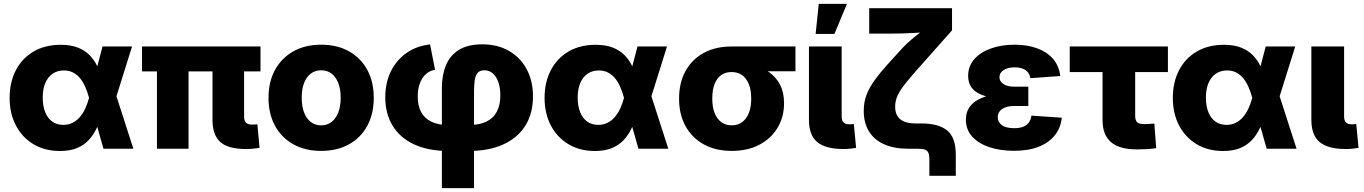

<svg xmlns="http://www.w3.org/2000/svg" viewBox="-20 -770 7063 994"><path d="M290.5 11.7Q211.9 11.7 153.3 -23.4Q94.7 -58.6 62.3 -120.6Q29.8 -182.6 29.8 -263.2Q29.8 -344.7 62.3 -406.7Q94.7 -468.8 154.1 -503.4Q213.4 -538.1 294.4 -538.1Q346.2 -538.1 382.8 -523.7Q419.4 -509.3 443.8 -484.4Q468.3 -459.5 483.6 -427Q499 -394.5 508.3 -359.4H546.4L580.6 -278.8L670.4 0H515.6L440.4 -265.6Q431.6 -297.9 419.9 -323.5Q408.2 -349.1 392.6 -367.2Q377 -385.3 356.7 -395.3Q336.4 -405.3 311 -405.3Q276.9 -405.3 252.2 -388.2Q227.5 -371.1 214.4 -339.8Q201.2 -308.6 201.2 -265.1Q201.2 -221.2 213.9 -189.5Q226.6 -157.7 250.5 -140.6Q274.4 -123.5 307.6 -123.5Q333.5 -123.5 355 -134Q376.5 -144.5 392.8 -163.3Q409.2 -182.1 421.1 -207.8Q433.1 -233.4 440.9 -262.7L510.7 -529.3H663.6L580.1 -262.7L544.9 -175.8H505.9Q495.6 -138.7 479.7 -105Q463.9 -71.3 439.2 -44.9Q414.6 -18.6 378.4 -3.4Q342.3 11.7 290.5 11.7Z M1254.4 1.5Q1160.6 1.5 1120.4 -34.9Q1080.1 -71.3 1080.1 -149.4V-495.1H1243.7V-165.5Q1243.7 -145 1253.4 -135Q1263.2 -125 1283.7 -125Q1291.5 -125 1299.6 -125.5Q1307.6 -126 1312.5 -126.5L1323.7 -4.4Q1311.5 -2.4 1292.7 -0.5Q1273.9 1.5 1254.4 1.5ZM792.5 0V-495.1H956.1V0ZM715.3 -400.4V-529.3H1328.6V-400.4Z M1642.6 11.2Q1560.1 11.2 1498.8 -22.9Q1437.5 -57.1 1403.8 -118.9Q1370.1 -180.7 1370.1 -263.7Q1370.1 -346.2 1403.8 -408Q1437.5 -469.7 1498.8 -504.2Q1560.1 -538.6 1642.6 -538.6Q1725.6 -538.6 1786.9 -504.2Q1848.1 -469.7 1881.6 -408Q1915 -346.2 1915 -263.7Q1915 -180.7 1881.6 -118.9Q1848.1 -57.1 1786.9 -22.9Q1725.6 11.2 1642.6 11.2ZM1642.6 -121.1Q1673.8 -121.1 1696.3 -138.4Q1718.8 -155.8 1731.2 -187.7Q1743.7 -219.7 1743.7 -263.7Q1743.7 -308.6 1731.2 -340.3Q1718.8 -372.1 1696.3 -389.2Q1673.8 -406.2 1642.6 -406.2Q1612.3 -406.2 1589.4 -389.2Q1566.4 -372.1 1554.2 -340.3Q1542 -308.6 1542 -263.7Q1542 -219.7 1554.2 -187.7Q1566.4 -155.8 1589.1 -138.4Q1611.8 -121.1 1642.6 -121.1Z M2267.6 204.1V-313.5Q2267.6 -381.3 2288.8 -432.4Q2310.1 -483.4 2356.2 -512Q2402.3 -540.5 2477.1 -540.5Q2555.7 -540.5 2614.7 -506.6Q2673.8 -472.7 2706.5 -411.9Q2739.3 -351.1 2739.3 -270.5Q2739.3 -183.1 2700 -119.9Q2660.6 -56.6 2585.9 -22.5Q2511.2 11.7 2404.8 11.7H2302.7Q2197.3 11.7 2124 -22.5Q2050.8 -56.6 2012.7 -119.1Q1974.6 -181.6 1974.6 -266.6Q1974.6 -340.8 2003.2 -399.7Q2031.7 -458.5 2084 -495.4Q2136.2 -532.2 2206.5 -540L2232.4 -408.7Q2205.6 -404.8 2185.3 -386.7Q2165 -368.7 2153.8 -339.1Q2142.6 -309.6 2142.6 -270.5Q2142.6 -223.6 2159.9 -190.7Q2177.2 -157.7 2212.9 -140.1Q2248.5 -122.6 2302.7 -122.6H2404.8Q2460.9 -122.6 2497.6 -140.1Q2534.2 -157.7 2552.2 -192.1Q2570.3 -226.6 2570.3 -276.4Q2570.3 -314.5 2560.3 -344Q2550.3 -373.5 2531.7 -389.9Q2513.2 -406.2 2487.3 -406.2Q2463.4 -406.2 2451.9 -391.6Q2440.4 -377 2437.3 -352.1Q2434.1 -327.1 2434.1 -297.4V204.1Z M3060.1 11.7Q2981.4 11.7 2922.9 -23.4Q2864.3 -58.6 2831.8 -120.6Q2799.3 -182.6 2799.3 -263.2Q2799.3 -344.7 2831.8 -406.7Q2864.3 -468.8 2923.6 -503.4Q2982.9 -538.1 3064 -538.1Q3115.7 -538.1 3152.3 -523.7Q3189 -509.3 3213.4 -484.4Q3237.8 -459.5 3253.2 -427Q3268.6 -394.5 3277.8 -359.4H3315.9L3350.1 -278.8L3439.9 0H3285.2L3210 -265.6Q3201.2 -297.9 3189.5 -323.5Q3177.7 -349.1 3162.1 -367.2Q3146.5 -385.3 3126.2 -395.3Q3106 -405.3 3080.6 -405.3Q3046.4 -405.3 3021.7 -388.2Q2997.1 -371.1 2983.9 -339.8Q2970.7 -308.6 2970.7 -265.1Q2970.7 -221.2 2983.4 -189.5Q2996.1 -157.7 3020 -140.6Q3043.9 -123.5 3077.1 -123.5Q3103 -123.5 3124.5 -134Q3146 -144.5 3162.4 -163.3Q3178.7 -182.1 3190.7 -207.8Q3202.6 -233.4 3210.4 -262.7L3280.3 -529.3H3433.1L3349.6 -262.7L3314.5 -175.8H3275.4Q3265.1 -138.7 3249.3 -105Q3233.4 -71.3 3208.7 -44.9Q3184.1 -18.6 3147.9 -3.4Q3111.8 11.7 3060.1 11.7Z M3768.1 11.2Q3685.5 11.2 3624.3 -22.2Q3563 -55.7 3529.3 -116.5Q3495.6 -177.2 3495.6 -259.3Q3495.6 -341.8 3528.8 -402.1Q3562 -462.4 3623 -495.8Q3684.1 -529.3 3766.6 -529.3H4098.1V-400.9H3865.7L3766.6 -397Q3735.8 -397 3713.4 -381.1Q3690.9 -365.2 3679.2 -334.7Q3667.5 -304.2 3667.5 -259.3Q3667.5 -215.3 3679.7 -184.6Q3691.9 -153.8 3714.6 -137.5Q3737.3 -121.1 3768.1 -121.1Q3799.3 -121.1 3821.8 -137.5Q3844.2 -153.8 3856.7 -184.6Q3869.1 -215.3 3869.1 -259.3Q3869.1 -304.2 3856.7 -334.7Q3844.2 -365.2 3821.8 -381.1Q3799.3 -397 3768.1 -397V-446.3Q3824.7 -446.3 3873.8 -434.6Q3922.9 -422.9 3960 -397.5Q3997.1 -372.1 4018.1 -332Q4039.1 -292 4039.1 -235.4Q4039.1 -165 4005.9 -109.1Q3972.7 -53.2 3911.9 -21Q3851.1 11.2 3768.1 11.2Z M4348.1 1.5Q4253.9 1.5 4210.9 -34.4Q4168 -70.3 4168 -149.4V-529.3H4337.4V-167Q4337.4 -146 4346.9 -136.2Q4356.4 -126.5 4377 -126.5Q4384.3 -126.5 4390.1 -127Q4396 -127.4 4400.4 -127.9L4412.1 -4.4Q4399.9 -2.4 4383.5 -0.5Q4367.2 1.5 4348.1 1.5ZM4202.6 -594.2 4218.8 -750H4364.7L4299.8 -594.2Z M4791.5 140.1V58.1Q4791.5 34.2 4786.6 21.7Q4781.7 9.3 4768.3 4.6Q4754.9 0 4730 0H4682.1Q4609.4 0 4557.9 -22.7Q4506.3 -45.4 4479 -89.4Q4451.7 -133.3 4451.7 -196.3Q4451.7 -240.7 4465.8 -278.3Q4480 -315.9 4508.5 -355.5Q4537.1 -395 4581.1 -443.4L4651.4 -520.5Q4671.9 -543 4700.2 -566.7Q4728.5 -590.3 4757.3 -612.1Q4786.1 -633.8 4809.1 -650.4L4799.8 -605.5Q4779.8 -603.5 4755.4 -602.1Q4731 -600.6 4704.8 -599.1Q4678.7 -597.7 4653.3 -596.9Q4627.9 -596.2 4605 -596.2H4480V-727.5H4908.7V-612.8L4752.9 -437.5Q4703.6 -382.3 4673.1 -345Q4642.6 -307.6 4628.4 -278.6Q4614.3 -249.5 4614.3 -217.8Q4614.3 -187.5 4626.7 -168.2Q4639.2 -148.9 4662.8 -139.9Q4686.5 -130.9 4719.7 -130.9H4751Q4838.9 -130.9 4883.5 -94.7Q4928.2 -58.6 4928.2 30.8V140.1Z M5229 10.7Q5159.2 10.7 5102.8 -7.8Q5046.4 -26.4 5013.4 -62.5Q4980.5 -98.6 4980.5 -150.4Q4980.5 -187.5 4998 -213.6Q5015.6 -239.7 5047.4 -256.1Q5079.1 -272.5 5121.3 -280Q5163.6 -287.6 5212.4 -287.6H5303.7V-221.2H5230Q5203.6 -221.2 5184.8 -214.1Q5166 -207 5155.8 -194.3Q5145.5 -181.6 5145.5 -163.6Q5145.5 -137.2 5167.2 -121.8Q5189 -106.4 5231 -106.4Q5258.8 -106.4 5277.3 -113.8Q5295.9 -121.1 5306.4 -135.7Q5316.9 -150.4 5319.8 -171.4L5477.1 -160.6Q5471.2 -107.4 5440.4 -69.1Q5409.7 -30.8 5356.7 -10Q5303.7 10.7 5229 10.7ZM5216.3 -257.3Q5165 -257.3 5123.5 -263.4Q5082 -269.5 5052.7 -283.2Q5023.4 -296.9 5007.8 -319.8Q4992.2 -342.8 4992.2 -377Q4992.2 -427.2 5023.7 -463.4Q5055.2 -499.5 5109.9 -519Q5164.6 -538.6 5232.4 -538.6Q5297.4 -538.6 5348.4 -520.3Q5399.4 -502 5430.9 -466.1Q5462.4 -430.2 5469.2 -376.5L5314 -365.2Q5310.5 -392.1 5289.6 -406.7Q5268.6 -421.4 5233.4 -421.4Q5197.3 -421.4 5175.8 -407.2Q5154.3 -393.1 5154.3 -370.1Q5154.3 -349.1 5174.6 -335.2Q5194.8 -321.3 5230.5 -321.3H5303.7V-257.3Z M5865.7 3.4Q5775.4 3.4 5731.7 -34.2Q5688 -71.8 5688 -147.9V-397H5518.1V-529.3H6026.4V-397H5856.9V-170.4Q5856.9 -147.5 5866.9 -137.5Q5877 -127.4 5902.8 -127.4Q5915 -127.4 5930.2 -128.4Q5945.3 -129.4 5956.1 -130.4L5965.8 -2.9Q5940.4 1 5915.3 2.2Q5890.1 3.4 5865.7 3.4Z M6312.5 11.7Q6233.9 11.7 6175.3 -23.4Q6116.7 -58.6 6084.2 -120.6Q6051.8 -182.6 6051.8 -263.2Q6051.8 -344.7 6084.2 -406.7Q6116.7 -468.8 6176 -503.4Q6235.4 -538.1 6316.4 -538.1Q6368.2 -538.1 6404.8 -523.7Q6441.4 -509.3 6465.8 -484.4Q6490.2 -459.5 6505.6 -427Q6521 -394.5 6530.3 -359.4H6568.4L6602.5 -278.8L6692.4 0H6537.6L6462.4 -265.6Q6453.6 -297.9 6441.9 -323.5Q6430.2 -349.1 6414.6 -367.2Q6398.9 -385.3 6378.7 -395.3Q6358.4 -405.3 6333 -405.3Q6298.8 -405.3 6274.2 -388.2Q6249.5 -371.1 6236.3 -339.8Q6223.1 -308.6 6223.1 -265.1Q6223.1 -221.2 6235.8 -189.5Q6248.5 -157.7 6272.5 -140.6Q6296.4 -123.5 6329.6 -123.5Q6355.5 -123.5 6377 -134Q6398.4 -144.5 6414.8 -163.3Q6431.2 -182.1 6443.1 -207.8Q6455.1 -233.4 6462.9 -262.7L6532.7 -529.3H6685.5L6602.1 -262.7L6566.9 -175.8H6527.8Q6517.6 -138.7 6501.7 -105Q6485.8 -71.3 6461.2 -44.9Q6436.5 -18.6 6400.4 -3.4Q6364.3 11.7 6312.5 11.7Z M6949.2 1.5Q6855 1.5 6812 -34.4Q6769 -70.3 6769 -149.4V-529.3H6938.5V-167Q6938.5 -146 6948 -136.2Q6957.5 -126.5 6978 -126.5Q6985.4 -126.5 6991.2 -127Q6997.1 -127.4 7001.5 -127.9L7013.2 -4.4Q7001 -2.4 6984.6 -0.5Q6968.3 1.5 6949.2 1.5Z"/></svg>

Font: Inter 24pt ExtraBold
Style: Regular
Weight: 800
Designer: Rasmus Andersson
Foundry: rsms
Version: Version 4.001;git-66647c0bb